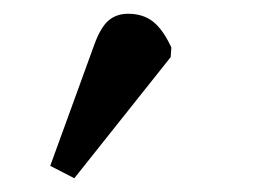

<svg xmlns="http://www.w3.org/2000/svg" viewBox="-20 -782 385 279"><path d="M88 -523 53 -541 117 -717Q126 -742 137.5 -752Q149 -762 166 -762Q188 -762 202.5 -750.5Q217 -739 229 -713L228 -699Z"/></svg>

Font: Literata 12pt
Style: Regular
Weight: 400
Designer: Latin by Veronika Burian and Jose Scaglione. Greek by Irene Vlachou. Cyrillic by Vera Evstafieva.
Foundry: TypeTogether
Version: Version 3.002